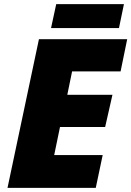

<svg xmlns="http://www.w3.org/2000/svg" viewBox="-20 -902 631 922"><path d="M16.1 0 167 -713.9H590.8L559.1 -559.1H326.2L303.2 -446.8H520L484.9 -292H268.1L240.2 -157.2H473.1L439.9 0ZM225.1 -767.1 250 -882.3H575.2L551.3 -767.1Z"/></svg>

Font: Open Sans ExtraBold
Style: Italic
Weight: 800
Italic angle: -12°
Designer: Monotype Design Team
Foundry: Monotype Imaging Inc.
Version: Version 3.000; ttfautohint (v1.8.4)